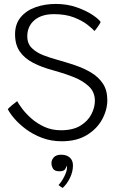

<svg xmlns="http://www.w3.org/2000/svg" viewBox="-20 -694 616 950"><path d="M285.5 5Q232.5 5 187.8 -12Q143 -29 108.5 -54.8Q74 -80.5 51 -107.5Q28 -134.5 18.5 -154Q24.5 -161 40 -174Q55.5 -187 65 -193.5Q72 -180 89.8 -156.2Q107.5 -132.5 135 -108Q162.5 -83.5 199.5 -66.5Q236.5 -49.5 281.5 -49.5Q341 -49.5 378 -72.2Q415 -95 432.2 -128.8Q449.5 -162.5 449.5 -195.5Q449.5 -238.5 419.5 -266.8Q389.5 -295 342.5 -313.5Q295.5 -332 245 -345.5Q186.5 -361 143.8 -383.2Q101 -405.5 77.8 -439.2Q54.5 -473 54.5 -524.5Q54.5 -575 82.2 -608.5Q110 -642 155.8 -658.2Q201.5 -674.5 256 -674.5Q312 -674.5 359 -658Q406 -641.5 437.5 -620.5Q469 -599.5 478 -585Q474.5 -577 464 -561.8Q453.5 -546.5 447 -540.5Q437.5 -552.5 412 -572.2Q386.5 -592 345.5 -608Q304.5 -624 247 -624Q185 -624 150 -593.8Q115 -563.5 115 -514.5Q115 -478 137.8 -456Q160.5 -434 193.2 -421.2Q226 -408.5 255.5 -400.5Q304 -387 349.5 -371.8Q395 -356.5 431.5 -334.5Q468 -312.5 489.5 -279.8Q511 -247 511 -198.5Q511 -150.5 485.5 -103.5Q460 -56.5 409.8 -25.8Q359.5 5 285.5 5ZM290 236Q287.5 234.5 281 230.2Q274.5 226 269.5 221.5Q283 208 297.2 181Q311.5 154 311.5 135Q311.5 129.5 309.5 126Q308 136 301 144.8Q294 153.5 274 153.5Q249.5 153.5 242 140Q234.5 126.5 234.5 113Q234.5 97.5 246.2 84.5Q258 71.5 282.5 71.5Q309.5 71.5 325.2 85.5Q341 99.5 341 124.5Q341 155 326.5 185.5Q312 216 290 236Z"/></svg>

Font: Grandstander ExtraLight
Style: Regular
Weight: 200
Designer: Tyler Finck
Foundry: Etcetera Type Co
Version: Version 1.200; ttfautohint (v1.8.3)